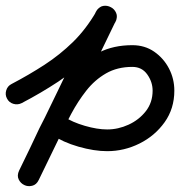

<svg xmlns="http://www.w3.org/2000/svg" viewBox="-20 -605 622 663"><path d="M55 -249Q41 -242 26 -246.5Q11 -251 4 -265Q-3 -278 1.5 -293Q6 -308 20 -315Q81 -347 134 -381.5Q187 -416 232 -460Q277 -504 313 -566Q322 -582 336 -584.5Q350 -587 363 -580Q375 -574 381 -560.5Q387 -547 379 -531Q313 -394 246.5 -257Q180 -120 114 16Q106 33 91 36.5Q76 40 64 34Q51 28 44.5 14.5Q38 1 46 -16Q64 -53 81.5 -89Q99 -125 116 -162Q141 -213 170 -264Q199 -315 236 -357Q273 -399 322.5 -424Q372 -449 437 -449Q480 -449 512.5 -426.5Q545 -404 563.5 -368.5Q582 -333 582 -292Q582 -230 548.5 -183Q515 -136 462 -109.5Q409 -83 350 -83Q305 -83 251 -98.5Q197 -114 159 -140Q159 -140 159 -140Q159 -140 159 -140Q146 -148 143 -163.5Q140 -179 149 -192Q157 -205 172.5 -208Q188 -211 201 -202Q230 -183 273 -170.5Q316 -158 350 -158Q388 -158 424 -174.5Q460 -191 483.5 -221Q507 -251 507 -292Q507 -322 488.5 -348Q470 -374 437 -374Q385 -374 346 -351.5Q307 -329 278 -292Q249 -255 226 -212Q203 -169 184 -129Q166 -93 148.5 -56.5Q131 -20 114 16Q106 33 91 36.5Q76 40 64 34Q51 28 44.5 14.5Q38 1 46 -16Q113 -153 179 -290Q245 -427 311 -564Q319 -580 334 -582.5Q349 -585 361 -578Q374 -571 380.5 -557.5Q387 -544 378 -528Q338 -461 289 -411.5Q240 -362 181 -323Q122 -284 55 -249Q55 -249 55 -249Q55 -249 55 -249Z"/></svg>

Font: FRB American Cursive Guidelines Extrabold
Style: Bold Italic
Weight: 800
Italic angle: -25°
Version: Version 2.0;Modular Font Editor K font №1